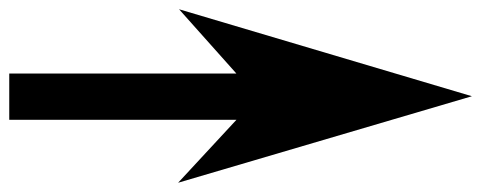

<svg xmlns="http://www.w3.org/2000/svg" viewBox="-20 -556 1040 415"><path d="M1000 -348 365 -161 491 -297H462H0V-397H463H491L367 -536Z"/></svg>

Font: Railway
Style: Regular
Weight: 400
Version: 1.000